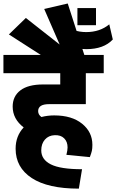

<svg xmlns="http://www.w3.org/2000/svg" viewBox="-35 -950 675 1115"><path d="M55.7 -86.4Q55.7 -160.2 102.5 -210Q38.6 -259.3 38.6 -331.1Q38.6 -391.1 83.5 -425.3Q128.4 -459.5 215.3 -459.5H314.9V-524.9H-15.1V-630.9H567.4V-524.9H463.4V-345.2H250Q186.5 -345.2 186.5 -304.7Q186.5 -284.2 205.6 -270.5Q241.7 -279.8 279.8 -279.8Q382.3 -279.8 441.9 -231.4Q501.5 -183.1 501.5 -108.9Q501.5 -87.4 498.5 -74.2Q495.6 -61 486.8 -37.6L350.6 -50.8Q357.4 -77.6 357.4 -94.2Q357.4 -127 337.6 -146.7Q317.9 -166.5 282.5 -165Q247.1 -163.6 225.8 -139.4Q204.6 -115.2 204.6 -76.7Q204.6 -23.4 260.3 4.6Q315.9 32.7 441.4 32.7L422.9 145.5Q243.2 145.5 149.4 84Q55.7 22.5 55.7 -86.4Z M229.5 -613.3 16.6 -750 115.2 -845.7 311.5 -691.4 221.7 -897.9 358.4 -929.7 460.4 -613.3Z M333.5 -811.5Q386.7 -763.7 465.8 -763.7Q544.9 -763.7 599.6 -808.6L620.1 -720.7Q567.9 -664.6 466.3 -664.6Q383.8 -664.6 314 -722.7L333 -811.5ZM522.5 -903.3V-803.7H414.6V-903.3Z"/></svg>

Font: Yantramanav Black
Style: Regular
Weight: 900
Version: Version 1.001;PS 1.0;hotconv 1.0.72;makeotf.lib2.5.5900; ttf